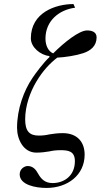

<svg xmlns="http://www.w3.org/2000/svg" viewBox="-20 -740 496 946"><path d="M64 -110C64 -54 95 12 159 12C184 12 204 9 223 6C240 2 258 0 277 0C314 0 349 3 349 54C349 127 295 162 239 162C201 162 182 141 168 116C157 96 143 78 116 78C102 78 77 91 77 119C77 171 155 186 209 186C314 186 397 122 397 22C397 -40 361 -84 289 -84C264 -84 243 -81 224 -78C207 -74 190 -72 171 -72C125 -72 104 -94 104 -152C104 -219 129 -287 158 -336C191 -392 227 -429 262 -456C301 -458 354 -466 390 -478C426 -490 456 -513 456 -556C456 -584 430 -590 409 -590C370 -590 297 -532 242 -477C220 -486 204 -513 204 -550C204 -638 272 -692 350 -702L342 -720C255 -720 132 -679 132 -551C132 -507 180 -468 223 -464L224 -459C197 -435 153 -376 140 -356C98 -294 64 -204 64 -110Z"/></svg>

Font: Old Standard
Style: Italic
Weight: 400
Italic angle: -15.2°
Designer: Alexey Kryukov <alexios@thessalonica.org.ru>
Version: Version 2.0